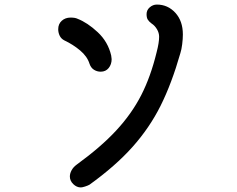

<svg xmlns="http://www.w3.org/2000/svg" viewBox="-20 -795 1040 841"><path d="M286 -22Q286 -35 293.5 -49Q301 -63 316 -74Q422 -151 489.5 -224Q557 -297 598.5 -378Q640 -459 666 -566Q677 -608 677 -634Q677 -651 667.5 -667Q658 -683 644 -692Q632 -701 627 -709.5Q622 -718 622 -733Q622 -751 636 -763Q650 -775 667 -775Q715 -775 748 -739Q781 -703 781 -644Q781 -625 778 -601Q775 -577 770 -562Q732 -429 683.5 -332Q635 -235 560.5 -151.5Q486 -68 372 14Q365 18 352.5 22Q340 26 334 26Q316 26 301 11.5Q286 -3 286 -22ZM372 -516Q362 -548 331 -574Q300 -600 262 -618Q248 -625 241.5 -638.5Q235 -652 235 -667Q235 -690 250.5 -704Q266 -718 289 -718Q309 -718 319 -713Q363 -696 408 -654Q453 -612 467 -552Q469 -540 469 -536Q469 -513 456 -497Q443 -481 421 -481Q405 -481 391.5 -489.5Q378 -498 372 -516Z"/></svg>

Font: Tsukimi Rounded SemiBold
Style: Regular
Weight: 600
Designer: Takashi Funayama
Foundry: Takashi Funayama
Version: Version 1.032; ttfautohint (v1.8.3)